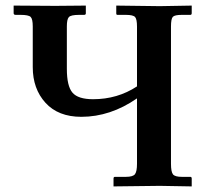

<svg xmlns="http://www.w3.org/2000/svg" viewBox="-20 -666 727 687"><path d="M430.2 -33.2Q456.1 -33.2 463.1 -43Q470.2 -52.7 470.2 -80.1V-314Q375 -248 271 -248Q188.5 -248 142.8 -298.1Q97.2 -348.1 97.2 -425.8V-571.8Q97.2 -598.1 89.6 -605.5Q82 -612.8 53.2 -612.8H36.1Q28.8 -612.8 28.8 -619.1V-646L178.2 -645L287.1 -646V-618.2Q287.1 -612.8 280.8 -612.8H263.2Q233.4 -612.8 226.3 -604.7Q219.2 -596.7 219.2 -571.8V-419.9Q219.2 -357.9 239.3 -334.5Q259.3 -311 313 -311Q400.4 -311 470.2 -356.9V-570.8Q470.2 -597.2 463.4 -605Q456.5 -612.8 430.2 -612.8H399.9Q396 -612.8 396 -618.2V-646L551.8 -644L666 -646V-619.1Q666 -612.8 661.1 -612.8H630.9Q605 -612.8 598.4 -605.7Q591.8 -598.6 591.8 -570.8V-80.1Q591.8 -51.3 598.9 -42.2Q606 -33.2 630.9 -33.2H661.1Q666 -33.2 666 -26.9V1L551.8 -1L386.2 1V-26.9Q386.2 -33.2 391.1 -33.2Z"/></svg>

Font: Linux Libertine G
Style: Bold
Weight: 700
Designer: Philipp H. Poll
Foundry: Philipp H. Poll
Version: Version 5.0.3